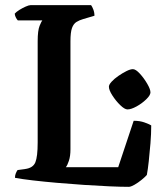

<svg xmlns="http://www.w3.org/2000/svg" viewBox="-20 -724 622 744"><path d="M479 0Q449 0 403.5 -2Q358 -4 305.5 -7.5Q253 -11 201.5 -15.5Q150 -20 107 -25Q64 -30 38 -35Q38 -45 41.5 -53Q45 -61 48 -65L77 -69Q108 -73 117 -95Q126 -117 126 -172V-564Q126 -606 133.5 -624Q141 -642 144 -645H49Q46 -648 42 -655Q38 -662 37 -671Q43 -678 55 -685.5Q67 -693 79.5 -698.5Q92 -704 98 -704H333Q337 -699 341.5 -687.5Q346 -676 346 -663L302 -650Q288 -646 276.5 -639Q265 -632 259 -615.5Q253 -599 253 -564V-145Q253 -119 247 -101Q241 -83 235 -76H438L498 -256Q522 -256 540 -249.5Q558 -243 566 -238Q566 -205 563 -168.5Q560 -132 556.5 -99.5Q553 -67 549 -46Q542 -38 528.5 -27Q515 -16 501 -8Q487 0 479 0ZM474 -300Q463 -300 446 -316.5Q429 -333 415.5 -354Q402 -375 402 -388Q402 -396 412.5 -407.5Q423 -419 439 -430Q455 -441 470 -448.5Q485 -456 495 -456Q506 -456 522 -438.5Q538 -421 550.5 -399.5Q563 -378 563 -366Q563 -355 546.5 -339Q530 -323 509 -311.5Q488 -300 474 -300Z"/></svg>

Font: Texturina 72pt
Style: Bold
Weight: 700
Designer: Guillermo Torres Carreño
Foundry: Omnibus-Type
Version: Version 1.002; ttfautohint (v1.8.3)